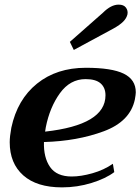

<svg xmlns="http://www.w3.org/2000/svg" viewBox="-20 -800 607 830"><path d="M299 -584 282 -619 425 -745Q460 -780 493 -780Q515 -780 524.5 -767Q534 -754 531 -738Q527 -721 512.5 -706.5Q498 -692 471 -677ZM567 -401Q567 -392 563 -370Q543 -275 428.5 -232.5Q314 -190 170 -186Q168 -119 196.5 -78Q225 -37 290 -37Q330 -37 379.5 -51Q429 -65 468 -92L474 -56Q437 -28 375.5 -9Q314 10 248 10Q139 10 80.5 -42Q22 -94 22 -185Q22 -210 29 -248Q55 -370 140 -438.5Q225 -507 351 -507Q463 -507 515 -481.5Q567 -456 567 -401ZM350 -458Q283 -458 239 -397Q195 -336 178 -250L175 -231Q436 -260 436 -388Q436 -421 415 -439.5Q394 -458 350 -458Z"/></svg>

Font: Trirong
Style: Bold Italic
Weight: 700
Italic angle: -12°
Designer: Katatrad Team
Foundry: CadsonDemak
Version: Version 1.001